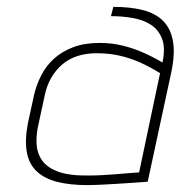

<svg xmlns="http://www.w3.org/2000/svg" viewBox="-20 -529 526 559"><path d="M453 -347Q428 -362 399 -375Q370 -388 338 -396Q306 -404 270 -404Q226 -404 193 -391.5Q160 -379 137 -358Q114 -337 100 -309.5Q86 -282 79 -252L61 -169Q52 -121 58 -86.5Q64 -52 86.5 -30.5Q109 -9 146.5 0.5Q184 10 236 10Q248 10 269.5 9Q291 8 315.5 6.5Q340 5 362 3.5Q384 2 397.5 1Q411 0 410 0L479 -320Q490 -373 483.5 -409.5Q477 -446 455 -468Q433 -490 396.5 -499.5Q360 -509 310 -509L303 -482Q336 -482 367 -476.5Q398 -471 420 -456.5Q442 -442 452 -415.5Q462 -389 453 -347ZM446 -316 385 -27Q386 -27 376 -26.5Q366 -26 350 -24.5Q334 -23 314 -21.5Q294 -20 275 -19Q256 -18 240 -18Q183 -17 150 -29Q117 -41 102.5 -62Q88 -83 86.5 -110Q85 -137 92 -167L110 -250Q116 -280 129.5 -303Q143 -326 162 -342Q181 -358 206 -366Q231 -374 261 -374Q297 -374 328 -367Q359 -360 388 -347Q417 -334 446 -316Z"/></svg>

Font: Advent Pro ExtraLight
Style: Italic
Weight: 250
Italic angle: -12°
Version: Version 3.000